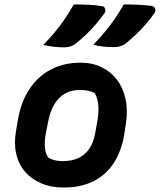

<svg xmlns="http://www.w3.org/2000/svg" viewBox="-20 -832 719 864"><path d="M312 -812Q351 -812 381 -810.5Q411 -809 441 -804Q451 -801 453.5 -791.5Q456 -782 450 -772Q431 -746 410.5 -722Q390 -698 367.5 -676.5Q345 -655 318 -634Q307 -626 295 -622.5Q283 -619 268 -619Q243 -619 219 -622Q195 -625 175 -630Q203 -659 226.5 -687Q250 -715 271 -746Q292 -777 312 -812ZM537 -812Q575 -812 605.5 -810.5Q636 -809 665 -805Q676 -801 678.5 -792Q681 -783 675 -773Q656 -746 635.5 -722.5Q615 -699 592.5 -677.5Q570 -656 543 -634Q531 -627 519.5 -623.5Q508 -620 493 -620Q468 -620 443.5 -622.5Q419 -625 400 -631Q427 -659 451 -687.5Q475 -716 496 -746.5Q517 -777 537 -812ZM343 -550Q395 -550 436.5 -530Q478 -510 506 -473.5Q534 -437 545 -386Q556 -335 546 -272L539 -226Q526 -150 491 -97Q456 -44 399.5 -16Q343 12 266 12Q210 12 165.5 -7Q121 -26 92 -60Q63 -94 52.5 -142Q42 -190 53 -248L61 -295Q75 -375 113 -432Q151 -489 209.5 -519.5Q268 -550 343 -550ZM339 -427Q301 -427 272.5 -411Q244 -395 224.5 -362.5Q205 -330 196 -281L186 -231Q180 -197 182 -169.5Q184 -142 197 -123Q210 -115 226 -111Q242 -107 262 -107Q304 -107 333.5 -121Q363 -135 382 -163Q401 -191 408 -231L417 -281Q425 -323 422.5 -356Q420 -389 407 -412Q394 -420 378 -423.5Q362 -427 339 -427Z"/></svg>

Font: Rec Mono Semicasual
Style: Bold Italic
Weight: 700
Italic angle: -10°
Version: Version 1.085; ttfautohint (v1.8.4.7-5d5b)